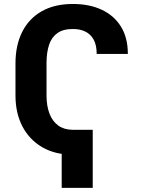

<svg xmlns="http://www.w3.org/2000/svg" viewBox="-20 -757 710 952"><path d="M339.3 -113.5V9.8Q253.2 9.8 189.8 -26.9Q126.4 -63.6 91.7 -129.2Q57.1 -194.9 56.8 -281.6V-444.7Q57.1 -533 90 -598.7Q122.9 -664.5 186.5 -700.9Q250 -737.3 341.6 -737.3Q422.7 -737.3 483.9 -708.9Q545.2 -680.6 579.5 -625.5Q613.9 -570.4 613.9 -489.6H459.4Q459.4 -533.2 444.5 -560.4Q429.6 -587.5 403.2 -600.4Q376.8 -613.4 341.2 -613.1Q293.3 -613.4 264.6 -592.9Q235.8 -572.5 223.4 -535Q210.9 -497.5 210.7 -445.9V-281.6Q210.9 -231.1 225.6 -193.1Q240.3 -155.2 269 -134.5Q297.8 -113.8 339.3 -113.5ZM439.8 -113.5V174.6H285.9V-113.5Z"/></svg>

Font: GitLab Sans
Style: Regular
Weight: 400
Designer: Rasmus Andersson
Foundry: Modifications by GitLab B.V., manufactured by rsms
Version: Version 4.000;git-c8fb6b7